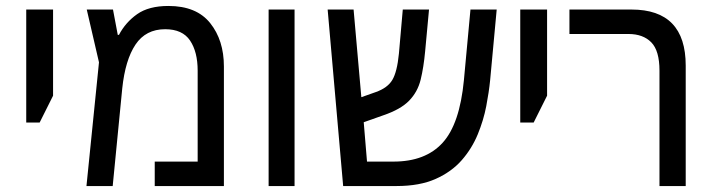

<svg xmlns="http://www.w3.org/2000/svg" viewBox="-20 -624 2393 644"><path d="M68 -213V-592H158V-303L113 -213Z M545 -604Q639 -604 685 -546.5Q731 -489 731 -401V0H499V-82H643V-387Q643 -450 617.5 -488Q592 -526 534 -526Q469 -526 434.5 -474.5Q400 -423 390 -327L358 0H270L312 -415L271 -592H359L375 -507H379Q401 -549 440 -576.5Q479 -604 545 -604Z M881 0V-592H968V0Z M1131 0 1079 -592H1166L1192 -298L1240 -315Q1280 -329 1296 -356Q1312 -383 1318 -444L1331 -592H1419L1406 -452Q1401 -398 1391 -357Q1381 -316 1352.5 -286.5Q1324 -257 1265 -237L1200 -214L1211 -82H1300Q1407 -82 1464.5 -145Q1522 -208 1536 -355L1558 -592H1646L1624 -355Q1620 -315 1611 -268Q1602 -221 1582.5 -173.5Q1563 -126 1529 -87Q1495 -48 1441.5 -24Q1388 0 1310 0Z M1725 -213V-592H1815V-303L1770 -213Z M2192 0V-387Q2192 -454 2164.5 -482Q2137 -510 2088 -510H1890V-592H2098Q2280 -592 2280 -404V0Z"/></svg>

Font: Noto Sans Hebrew SemiCondensed
Style: Regular
Weight: 400
Width: 4
Designer: Monotype Design Team
Foundry: Monotype Imaging Inc.
Version: Version 2.004; ttfautohint (v1.8.4.7-5d5b)